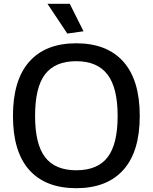

<svg xmlns="http://www.w3.org/2000/svg" viewBox="-20 -977 801 1007"><path d="M333 -801 229 -957H346L418 -813ZM380 10Q219 10 133.5 -85.5Q48 -181 48 -369Q48 -557 133.5 -653.5Q219 -750 380 -750Q541 -750 627 -653.5Q713 -557 713 -369Q713 -182 627 -86Q541 10 380 10ZM380 -84Q492 -84 544.5 -152.5Q597 -221 597 -369Q597 -517 543.5 -586.5Q490 -656 380 -656Q269 -656 216.5 -587.5Q164 -519 164 -369Q164 -221 216.5 -152.5Q269 -84 380 -84Z"/></svg>

Font: Encode Sans Normal
Style: Medium
Weight: 500
Designer: Pablo Impallari, Andres Torresi
Foundry: Pablo Impallari, Andres Torresi
Version: Version 1.000; ttfautohint (v1.00) -l 8 -r 50 -G 200 -x 14 -